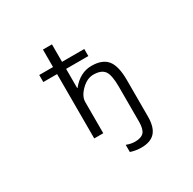

<svg xmlns="http://www.w3.org/2000/svg" viewBox="-205 -962 1411 1403"><g transform="rotate(-30 500.0 -260.0)"><path d="M214.8 -543V-602.5H331.1V-750H407.2V-602.5H594.7V-543H407.2V-380.9H410.2Q481.4 -469.7 578.1 -469.7Q668.9 -469.7 710 -419.4Q751 -369.1 751 -250V56.6Q751 146.5 713.4 188.5Q675.8 230.5 597.7 230.5Q549.8 230.5 506.8 215.8V155.3Q543.9 169.9 578.1 169.9Q631.8 169.9 653.8 144.5Q675.8 119.1 675.8 56.6V-237.3Q675.8 -337.9 649.4 -372.6Q623 -407.2 557.6 -407.2Q504.9 -407.2 456.1 -359.4Q407.2 -311.5 407.2 -262.7V0H331.1V-543Z"/></g></svg>

Font: GenEi Gothic M SemiLight
Style: Regular
Weight: 350
Designer: o_tamon (Modified); [Source Han Sans]
Ryoko NISHIZUKA  (kana & ideographs); Paul D. Hunt (Latin, Greek & Cyrillic); Wenl
Version: Version 1.1a;Original Version 1.004